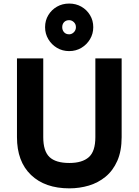

<svg xmlns="http://www.w3.org/2000/svg" viewBox="-20 -1020 760 1052"><path d="M360 12Q226.5 12 149.8 -61.5Q73 -135 73 -268.5V-700H217V-268.5Q217 -192 251.2 -159.5Q285.5 -127 360 -127Q430.5 -127 466.5 -158.8Q502.5 -190.5 502.5 -268.5V-700H646.5V-268.5Q646.5 -192.5 622.8 -138.8Q599 -85 558.5 -51.8Q518 -18.5 466.8 -3.2Q415.5 12 360 12ZM359 -740Q322 -740 292.2 -757.8Q262.5 -775.5 244.8 -805.2Q227 -835 227 -871Q227 -908 244.8 -937.2Q262.5 -966.5 292.2 -983.5Q322 -1000.5 359 -1000.5Q396 -1000.5 425.8 -983.5Q455.5 -966.5 473.2 -937.2Q491 -908 491 -871Q491 -835 473.2 -805.2Q455.5 -775.5 425.8 -757.8Q396 -740 359 -740ZM359 -832Q373 -832 384.5 -843.2Q396 -854.5 396 -871Q396 -888 384.5 -898.8Q373 -909.5 359 -909.5Q341.5 -909.5 331.2 -898.8Q321 -888 321 -871Q321 -854.5 331.2 -843.2Q341.5 -832 359 -832Z"/></svg>

Font: Overpass ExtraBold
Style: Regular
Weight: 800
Designer: Delve Withrington, Dave Bailey, Thomas Jockin
Foundry: Delve Fonts LLC
Version: Version 4.000; ttfautohint (v1.8.3)